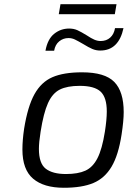

<svg xmlns="http://www.w3.org/2000/svg" viewBox="-20 -882 606 908"><path d="M86 -175Q86 -219 94 -273Q111 -379 143 -436.5Q175 -494 228 -517Q281 -540 368 -540Q476 -540 520.5 -494.5Q565 -449 565 -352Q565 -311 555 -246Q540 -148 507.5 -93.5Q475 -39 421.5 -16.5Q368 6 282 6Q187 6 136.5 -37Q86 -80 86 -175ZM476 -259Q485 -316 485 -355Q485 -421 456 -448.5Q427 -476 357 -476Q298 -476 263 -458.5Q228 -441 207 -394.5Q186 -348 172 -259Q164 -209 164 -178Q164 -109 196.5 -84Q229 -59 292 -59Q349 -59 384 -75Q419 -91 441 -134Q463 -177 476 -259ZM266 -862H531L523 -815H258ZM307 -747Q329 -747 346.5 -739Q364 -731 390 -715Q411 -701 426 -694.5Q441 -688 456 -688Q483 -688 501 -704Q519 -720 524 -749H564Q553 -697 525.5 -670Q498 -643 454 -643Q434 -643 416.5 -650.5Q399 -658 373 -674Q349 -688 334.5 -695Q320 -702 304 -702Q279 -702 260 -686.5Q241 -671 236 -642H195Q205 -697 236 -722Q267 -747 307 -747Z"/></svg>

Font: Exo
Style: Italic
Weight: 400
Italic angle: -9°
Designer: Natanael Gama
Foundry: Natanael Gama
Version: Version 1.500; ttfautohint (v1.6)